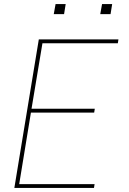

<svg xmlns="http://www.w3.org/2000/svg" viewBox="-20 -930 640 950"><path d="M51 0 172 -735H566L563 -716H190L136 -392H449L446 -373H133L75 -19H448L445 0ZM476 -860 485 -910H535L527 -860ZM246 -860 255 -910H305L297 -860Z"/></svg>

Font: Iosevka SS04 Thin Extended
Style: Italic
Weight: 100
Width: 7
Italic angle: -9°
Monospace: yes
Designer: Belleve Invis
Foundry: Belleve Invis
Version: Version 19.0.0; ttfautohint (v1.8.4)